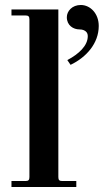

<svg xmlns="http://www.w3.org/2000/svg" viewBox="-20 -750 416 770"><path d="M248 -681C248 -648 274 -632 299 -632C312 -632 319 -628 324 -624C330 -619 332 -612 332 -605C332 -567 297 -534 250 -509L263 -490C326 -520 376 -576 376 -646C376 -696 342 -730 304 -730C269 -730 248 -705 248 -681ZM26 0H286V-24H230C218 -24 214 -28 214 -40V-712H26V-688H82C94 -688 98 -684 98 -672V-40C98 -28 94 -24 82 -24H26Z"/></svg>

Font: Old Standard
Style: Bold
Weight: 700
Designer: Alexey Kryukov <alexios@thessalonica.org.ru>
Version: Version 2.0.2